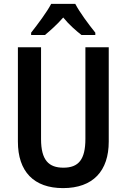

<svg xmlns="http://www.w3.org/2000/svg" viewBox="-20 -957 651 987"><path d="M367 -937H243C222 -896 173 -831 140 -789V-777H211C236 -798 273 -830 305 -867C335 -830 371 -799 399 -777H470V-789C434 -834 390 -893 367 -937ZM539 -229V-714H419V-243C419 -137 384 -95 306 -95C231 -95 191 -133 191 -242V-714H72V-229C72 -75 154 10 304 10C459 10 539 -79 539 -229Z"/></svg>

Font: Noto Sans Tamil Condensed SemiBold
Style: Regular
Weight: 600
Width: 3
Designer: Jelle Bosma - Monotype Design Team
Foundry: Monotype Imaging Inc.
Version: Version 2.004